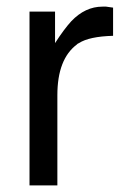

<svg xmlns="http://www.w3.org/2000/svg" viewBox="-20 -559 373 579"><path d="M69 -524H146V-429Q173 -471 195 -495Q237 -539 289 -539H300L321 -536V-451Q249 -449 218 -429L214 -427L212 -425Q153 -381 153 -272V0H69Z"/></svg>

Font: Ekushey Bangla
Style: Regular
Weight: 400
Designer: Al Mamun Sumon
Foundry: Al Mamun Sumon
Version: Version 1.0